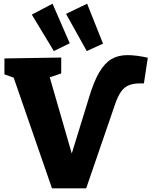

<svg xmlns="http://www.w3.org/2000/svg" viewBox="-20 -1018 822 1038"><path d="M261 0 54 -598 4 -616V-702L311 -707V-621L249 -600L368 -188L461 -490Q487 -577 516.5 -627Q546 -677 582.5 -698.5Q619 -720 669 -720Q692 -720 720 -716.5Q748 -713 779 -706L758 -567H730Q697 -566 674 -556Q651 -546 633.5 -521Q616 -496 601 -451L446 0ZM271 -742 152 -939 264 -998 357 -784ZM449 -742 337 -943 451 -998 537 -782Z"/></svg>

Font: Bitter ExtraBold
Style: Regular
Weight: 800
Designer: Sol Matas, and Bitter project Authors
Foundry: Sol Matas
Version: Version 2.001